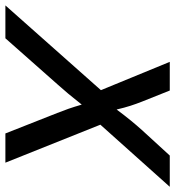

<svg xmlns="http://www.w3.org/2000/svg" viewBox="-36 -678 665 730"><g transform="rotate(90 297.0 -312.5)"><path d="M-47.9 0 274.3 -363.2 166.7 -625H275.7L318.1 -518.8Q326.4 -497.9 333.7 -475.3Q341 -452.8 347.9 -422.9Q370.1 -452.8 388.5 -475.3Q406.9 -497.9 425.7 -518.8L522.9 -625H641.7L405.6 -361.1L550 0H438.9L361.1 -197.2Q352.8 -218.1 345.1 -239.9Q337.5 -261.8 329.2 -290.3Q306.9 -261.8 288.5 -239.9Q270.1 -218.1 252.1 -197.9L77.1 0Z"/></g></svg>

Font: Afacad Medium
Style: Italic
Weight: 500
Italic angle: -14°
Designer: Kristian Moeller
Foundry: Dicotype
Version: Version 1.000; ttfautohint (v1.8.4.7-5d5b)